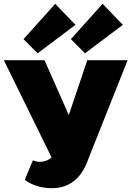

<svg xmlns="http://www.w3.org/2000/svg" viewBox="-25 -973 690 1005"><path d="M643 -658 437 -140Q384 12 246 12Q203 12 166.5 0Q130 -12 105 -32L147 -134Q164 -126 183 -126Q219 -126 245 -149L-5 -658H208L335 -371L432 -658ZM98 -768 264 -953 370 -843 172 -694ZM346 -768 512 -953 618 -843 420 -694Z"/></svg>

Font: Ysabeau Heavy
Style: Regular
Weight: 800
Designer: Christian Thalmann (Catharsis Fonts)
Version: Version 0.003